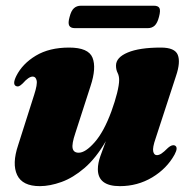

<svg xmlns="http://www.w3.org/2000/svg" viewBox="-20 -639 666 672"><path d="M591.5 -130Q605 -124 591 -98Q564 -49 512.8 -18.2Q461.5 12.5 399.5 12.5Q322.5 12.5 322.5 -47Q322.5 -67.5 331.5 -93.2Q340.5 -119 350.5 -145Q316 -85.5 275.8 -51Q235.5 -16.5 195 -2Q154.5 12.5 119.5 12.5Q58.5 12.5 40 -26.5Q21.5 -65.5 43.5 -131L99.5 -307Q111.5 -344 108.2 -357.5Q105 -371 94.5 -371Q80.5 -371 59.5 -347Q51 -339 46.2 -337.2Q41.5 -335.5 36.5 -337.5Q22.5 -343.5 37 -373Q58.5 -416 105.5 -444.2Q152.5 -472.5 222 -472.5Q289.5 -472.5 303.8 -437Q318 -401.5 297 -338L243.5 -172.5Q231 -135.5 234.2 -120Q237.5 -104.5 255.5 -104.5Q279 -104.5 311.2 -141Q343.5 -177.5 370 -249.5Q382.5 -284 389.8 -313.2Q397 -342.5 397 -359Q397 -373.5 391.5 -384.2Q386 -395 386 -409.5Q386 -438 427 -455.2Q468 -472.5 543 -472.5Q592 -472.5 602.2 -447Q612.5 -421.5 596 -373L524.5 -154Q513.5 -122.5 516.2 -109.2Q519 -96 529 -96Q536.5 -96 545 -101.5Q553.5 -107 568.5 -122Q582 -133.5 591.5 -130ZM223.5 -579.5Q229 -601.5 238.8 -610.2Q248.5 -619 263.5 -619H518.5Q533.5 -619 538 -610.8Q542.5 -602.5 536.5 -580Q531 -558.5 521.5 -549.5Q512 -540.5 497 -540.5H242Q227 -540.5 222.2 -549.5Q217.5 -558.5 223.5 -579.5Z"/></svg>

Font: Fraunces 72pt Black
Style: Italic
Weight: 900
Italic angle: -16°
Version: Version 1.000;[b76b70a41]